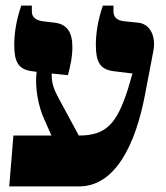

<svg xmlns="http://www.w3.org/2000/svg" viewBox="-20 -667 595 687"><path d="M499 -329 529 -486C538 -533 520 -582 473 -586L424 -591C398 -594 386 -606 386 -626V-647H348C329 -591 323 -545 323 -506C323 -445 338 -418 388 -412L454 -404L438 -349C398 -224 360 -182 262 -182L189 -317C173 -347 164 -370 165 -404L223 -398C233 -435 239 -465 239 -498C239 -552 220 -581 174 -586L132 -591C107 -595 94 -606 94 -626V-647H56C37 -591 31 -545 31 -506C31 -445 46 -418 96 -412L111 -410C104 -354 117 -287 138 -241L164 -182H28L13 0H263C392 0 465 -149 499 -329Z"/></svg>

Font: Noto Serif Hebrew Extra
Style: Regular
Weight: 800
Designer: Monotype Design Team
Foundry: Monotype Imaging Inc.
Version: Version 1.901